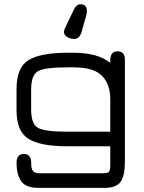

<svg xmlns="http://www.w3.org/2000/svg" viewBox="-20 -704 694 924"><path d="M334 -654.3 294.9 -573.2C290.4 -564.1 288.1 -556.6 288.1 -550.8C288.1 -541.7 291.8 -534.3 299.3 -528.8C306.8 -523.3 314 -519.9 320.8 -518.6C327.6 -517.3 333.3 -516.6 337.9 -516.6C353.5 -516.6 364.9 -527 372.1 -547.9L395.5 -631.8L398.4 -649.4C398.4 -672.2 388 -683.6 367.2 -683.6C353.5 -683.6 342.4 -673.8 334 -654.3ZM581.1 75.2V-416C581.1 -443.4 569.3 -457 545.9 -457C522.5 -457 510.7 -442.4 510.7 -413.1V-401.4C470.4 -433.9 411.5 -450.2 334 -450.2H305.7C218.4 -450.2 155.6 -438.3 117.2 -414.6C78.8 -390.8 59.6 -344.7 59.6 -276.4V-173.8C59.6 -105.5 78.8 -59.4 117.2 -35.6C155.6 -11.9 217.8 0 303.7 0H510.7V90.8C510.7 107.1 508.6 117.7 504.4 122.6C500.2 127.4 490.6 129.9 475.6 129.9H173.8C156.2 129.9 144.5 126.3 138.7 119.1C132.8 112 129.9 98.6 129.9 79.1C129.9 51.1 118.2 37.1 94.7 37.1C71.3 37.1 59.6 51.8 59.6 81.1C59.6 116.9 66.9 145.7 81.5 167.5C96.2 189.3 124.7 200.2 167 200.2H482.4C520.2 200.2 546.1 190.6 560.1 171.4C574.1 152.2 581.1 120.1 581.1 75.2ZM303.7 -70.3C232.7 -70.3 186 -76.3 163.6 -88.4C141.1 -100.4 129.9 -129.9 129.9 -176.8V-273.4C129.9 -320.3 141.1 -349.8 163.6 -361.8C186 -373.9 233.4 -379.9 305.7 -379.9H334C399.7 -379.9 445.6 -366 471.7 -338.4C497.7 -310.7 510.7 -273.8 510.7 -227.5V-70.3Z"/></svg>

Font: Jura
Style: DemiBold
Weight: 600
Version: Version 2.5.1